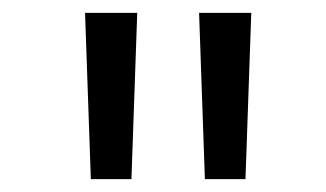

<svg xmlns="http://www.w3.org/2000/svg" viewBox="-20 -749 506 298"><path d="M112 -729H193L184 -471H121ZM289 -729H370L361 -471H298Z"/></svg>

Font: odia115
Style: Regular
Weight: 400
Designer: Amélie Bonet and Sol Matas
Foundry: Google LLC
Version: Version 2.003